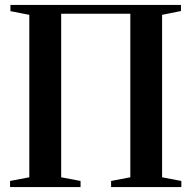

<svg xmlns="http://www.w3.org/2000/svg" viewBox="-20 -763 780 783"><path d="M22.5 -743H718V-718L641 -702.5V-40L719.5 -25V0H433V-25L511.5 -40V-707H229.5V-40L308.5 -25V0H21V-25L99.5 -40V-702.5L22.5 -717.5Z"/></svg>

Font: Merriweather 120pt SemiBold
Style: Regular
Weight: 600
Version: Version 2.100